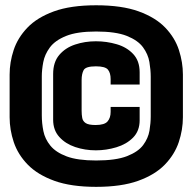

<svg xmlns="http://www.w3.org/2000/svg" viewBox="-20 -699 733 728"><path d="M344.5 9.5Q249.5 9.5 186 -13.5Q122.5 -36.5 85.2 -74.8Q48 -113 32.2 -160Q16.5 -207 16.5 -254.5V-416.5Q16.5 -463 31.8 -509.2Q47 -555.5 83.8 -594Q120.5 -632.5 184.2 -655.8Q248 -679 344.5 -679Q442 -679 506 -655.8Q570 -632.5 606.8 -594Q643.5 -555.5 658.5 -509Q673.5 -462.5 673.5 -416.5V-254.5Q673.5 -207 657.8 -160Q642 -113 605 -74.8Q568 -36.5 504.2 -13.5Q440.5 9.5 344.5 9.5ZM344.5 -90.5Q419.5 -90.5 461.8 -107Q504 -123.5 523 -149.2Q542 -175 546.8 -203.8Q551.5 -232.5 551.5 -257.5V-408.5Q551.5 -434 546.5 -463.8Q541.5 -493.5 522.2 -519.8Q503 -546 461 -562.8Q419 -579.5 344.5 -579.5Q272 -579.5 230.2 -562.5Q188.5 -545.5 169 -519Q149.5 -492.5 144 -463.2Q138.5 -434 138.5 -409.5V-261.5Q138.5 -232 144.5 -202Q150.5 -172 171 -146.8Q191.5 -121.5 232.8 -106Q274 -90.5 344.5 -90.5ZM343.5 -129Q302 -129 265 -141.5Q228 -154 204.8 -179.8Q181.5 -205.5 181.5 -245V-418.5Q181.5 -463.5 204.8 -490.8Q228 -518 265 -530.2Q302 -542.5 343.5 -542.5Q384.5 -542.5 422.8 -531.2Q461 -520 485.2 -494Q509.5 -468 509.5 -425V-378.5H399.5V-399Q399.5 -422.5 389.2 -435Q379 -447.5 343.5 -447.5Q305 -447.5 297.2 -433.2Q289.5 -419 289.5 -395.5V-279Q289.5 -264 291.8 -251.8Q294 -239.5 305 -232.2Q316 -225 342.5 -225Q376.5 -225 388 -238.8Q399.5 -252.5 399.5 -274.5V-293.5H509.5V-243Q509.5 -202.5 484.5 -177.2Q459.5 -152 421 -140.5Q382.5 -129 343.5 -129Z"/></svg>

Font: Anybody Black
Style: Regular
Weight: 900
Designer: Tyler Finck
Foundry: Etcetera Type Company
Version: Version 1.010; ttfautohint (v1.8.3) -l 8 -r 50 -G 200 -x 14 